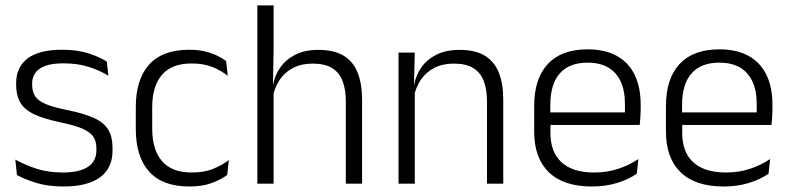

<svg xmlns="http://www.w3.org/2000/svg" viewBox="-20 -683 2938 714"><path d="M216.5 10.5Q157.5 10.5 114.5 -3Q71.5 -16.5 43 -32L37 -89.5Q73 -69.5 116 -55.5Q159 -41.5 214 -41.5Q274.5 -41.5 306.5 -62.2Q338.5 -83 338.5 -124V-131Q338.5 -157.5 327 -174.8Q315.5 -192 286 -204.8Q256.5 -217.5 202.5 -228.5Q141 -241.5 105.5 -258.8Q70 -276 55 -302.5Q40 -329 40 -368V-373Q40 -433.5 82.8 -465.8Q125.5 -498 211 -498Q268 -498 309.5 -484.5Q351 -471 377 -454L383 -401.5Q351 -421 310 -434.2Q269 -447.5 216 -447.5Q175.5 -447.5 149.8 -438.5Q124 -429.5 111.8 -412.5Q99.5 -395.5 99.5 -372.5V-368Q99.5 -342 111 -324.8Q122.5 -307.5 151.5 -295.5Q180.5 -283.5 231.5 -273.5Q294.5 -260.5 331 -243.5Q367.5 -226.5 383 -200Q398.5 -173.5 398.5 -132.5V-123.5Q398.5 -57.5 352 -23.5Q305.5 10.5 216.5 10.5Z M684 10.5Q584 10.5 534.5 -45Q485 -100.5 485 -203V-285Q485 -387.5 534.5 -442.8Q584 -498 684 -498Q716.5 -498 742.2 -491.8Q768 -485.5 788 -475.8Q808 -466 821 -455.5L827 -401Q803.5 -420 770.8 -433.5Q738 -447 692 -447Q619 -447 582.5 -405Q546 -363 546 -284V-204.5Q546 -126 582.5 -83.8Q619 -41.5 692.5 -41.5Q739.5 -41.5 773 -55.2Q806.5 -69 831 -88L825 -32.5Q804 -16.5 769 -3Q734 10.5 684 10.5Z M1326.5 0H1266V-306Q1266 -349.5 1254.2 -381Q1242.5 -412.5 1215.5 -429.5Q1188.5 -446.5 1143 -446.5Q1101 -446.5 1070 -430.5Q1039 -414.5 1020.2 -386.5Q1001.5 -358.5 994.5 -323L979 -367.5H995.5Q1002 -403.5 1022.8 -432.8Q1043.5 -462 1078.5 -479.8Q1113.5 -497.5 1164 -497.5Q1223 -497.5 1258.5 -475.5Q1294 -453.5 1310.2 -412.2Q1326.5 -371 1326.5 -312ZM997.5 0H937V-663H997.5V-501L995 -361L997.5 -356Z M1851.5 0H1791V-306Q1791 -349.5 1779.2 -381Q1767.5 -412.5 1740.5 -429.5Q1713.5 -446.5 1668 -446.5Q1626 -446.5 1595 -430.5Q1564 -414.5 1545 -386.5Q1526 -358.5 1519 -322.5L1506.5 -367.5H1520Q1526.5 -403.5 1547.2 -432.8Q1568 -462 1603.2 -479.8Q1638.5 -497.5 1689 -497.5Q1748 -497.5 1783.5 -475.5Q1819 -453.5 1835.2 -412.2Q1851.5 -371 1851.5 -312ZM1522.5 0H1462V-487.5H1522.5L1519.5 -367L1522.5 -364Z M2181 10.5Q2075.5 10.5 2021 -42.5Q1966.5 -95.5 1966.5 -193.5V-288.5Q1966.5 -390.5 2017.2 -445Q2068 -499.5 2165 -499.5Q2230 -499.5 2274 -475Q2318 -450.5 2340.2 -404.5Q2362.5 -358.5 2362.5 -294V-276.5Q2362.5 -262 2361.5 -247.5Q2360.5 -233 2359 -218.5H2303Q2304 -240.5 2304 -260.2Q2304 -280 2304 -296.5Q2304 -345.5 2288.2 -379.8Q2272.5 -414 2241.8 -432Q2211 -450 2165 -450Q2096.5 -450 2061.5 -409.8Q2026.5 -369.5 2026.5 -293.5V-246L2027 -238V-187.5Q2027 -154 2036.8 -127Q2046.5 -100 2066.8 -80.8Q2087 -61.5 2117.8 -51.5Q2148.5 -41.5 2189.5 -41.5Q2237 -41.5 2277.8 -54.8Q2318.5 -68 2354 -91.5L2348 -37Q2317 -15.5 2274.5 -2.5Q2232 10.5 2181 10.5ZM2345.5 -218.5H1998V-265H2345.5Z M2671 10.5Q2565.5 10.5 2511 -42.5Q2456.5 -95.5 2456.5 -193.5V-288.5Q2456.5 -390.5 2507.2 -445Q2558 -499.5 2655 -499.5Q2720 -499.5 2764 -475Q2808 -450.5 2830.2 -404.5Q2852.5 -358.5 2852.5 -294V-276.5Q2852.5 -262 2851.5 -247.5Q2850.5 -233 2849 -218.5H2793Q2794 -240.5 2794 -260.2Q2794 -280 2794 -296.5Q2794 -345.5 2778.2 -379.8Q2762.5 -414 2731.8 -432Q2701 -450 2655 -450Q2586.5 -450 2551.5 -409.8Q2516.5 -369.5 2516.5 -293.5V-246L2517 -238V-187.5Q2517 -154 2526.8 -127Q2536.5 -100 2556.8 -80.8Q2577 -61.5 2607.8 -51.5Q2638.5 -41.5 2679.5 -41.5Q2727 -41.5 2767.8 -54.8Q2808.5 -68 2844 -91.5L2838 -37Q2807 -15.5 2764.5 -2.5Q2722 10.5 2671 10.5ZM2835.5 -218.5H2488V-265H2835.5Z"/></svg>

Font: Anek Devanagari Medium Light
Style: Regular
Weight: 300
Version: Version 1.003